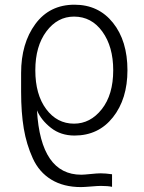

<svg xmlns="http://www.w3.org/2000/svg" viewBox="-20 -550 601 804"><path d="M127.9 -255.9Q127.9 -154.3 173.3 -93.3Q218.8 -32.2 290 -32.2Q358.4 -32.2 406.2 -92.8Q454.1 -153.3 454.1 -255.9Q454.1 -354.5 408.7 -417.5Q363.3 -480.5 290 -480.5Q220.7 -480.5 174.3 -418.5Q127.9 -356.4 127.9 -255.9ZM68.4 -244.1Q68.4 -368.2 127.9 -449.2Q187.5 -530.3 292 -530.3Q392.6 -530.3 453.1 -454.6Q513.7 -378.9 513.7 -255.9Q513.7 -135.7 453.1 -59.1Q392.6 17.6 292 17.6Q234.4 17.6 193.4 -14.6Q152.3 -46.9 134.8 -87.9Q150.4 181.6 320.3 181.6Q331.1 181.6 359.4 178.7Q387.7 175.8 401.4 175.8Q421.9 175.8 449.2 179.7V232.4Q432.6 228.5 402.3 228.5Q389.6 228.5 360.4 231Q331.1 233.4 319.3 233.4Q246.1 233.4 194.8 202.1Q143.6 170.9 117.2 112.8Q90.8 54.7 79.6 -11.7Q68.4 -78.1 68.4 -166Z"/></svg>

Font: Gothic A1 Light
Style: Regular
Weight: 300
Version: Version 2.50